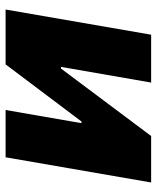

<svg xmlns="http://www.w3.org/2000/svg" viewBox="43 -603 560 686"><g transform="rotate(-90 323.0 -260.0)"><path d="M14 0H180L421 -322H427L371 0H542L632 -520H436L232 -249H226L273 -520H104Z"/></g></svg>

Font: Fixel Display ExtraBold
Style: Italic
Weight: 800
Italic angle: -10°
Designer: AlfaBravo + MacPaw
Foundry: Kyrylo Tkachov, Marchela Mozhyna, Serhii Makarenko, Maria Weinstein, Zakhar Kryvoshyya
Version: Version 1.210;Glyphs 3.2 (3217)